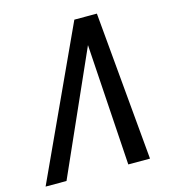

<svg xmlns="http://www.w3.org/2000/svg" viewBox="-108 -815 816 905"><g transform="rotate(-15 300.0 -362.5)"><path d="M447.5 -725 512.5 0H406.5L368.5 -592.5L105 0H3L337.5 -725Z"/></g></svg>

Font: JuliaMono MediumItalic
Style: Regular
Weight: 500
Italic angle: -9°
Monospace: yes
Designer: cormullion
Foundry: corm
Version: Version 0.049; ttfautohint (v1.8.4)